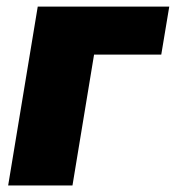

<svg xmlns="http://www.w3.org/2000/svg" viewBox="-20 -566 537 586"><path d="M496.6 -545.9 472.2 -399.4H267.1L201.2 0H4.9L95.2 -545.9Z"/></svg>

Font: Inter Black
Style: Italic
Weight: 900
Italic angle: -9.39999°
Designer: Rasmus Andersson
Foundry: rsms
Version: Version 4.000;git-a52131595